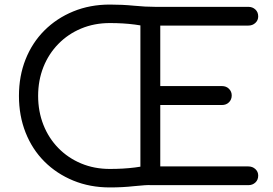

<svg xmlns="http://www.w3.org/2000/svg" viewBox="-20 -811 1196 841"><path d="M461 10Q374 10 301 -20Q228 -50 174.5 -103.5Q121 -157 92 -230.5Q63 -304 63 -391Q63 -478 92 -551Q121 -624 174.5 -677.5Q228 -731 301 -761Q374 -791 461 -791Q516 -791 566.5 -786Q617 -781 660 -781V-684Q620 -697 570 -703.5Q520 -710 461 -710Q393 -710 335.5 -686Q278 -662 235.5 -618.5Q193 -575 170 -517Q147 -459 147 -391Q147 -323 170 -264.5Q193 -206 235.5 -162.5Q278 -119 335.5 -95Q393 -71 461 -71Q580 -71 659 -96V-1Q615 -1 566 4.5Q517 10 461 10ZM638 0Q620 0 607.5 -12.5Q595 -25 595 -43V-738Q595 -757 607.5 -769Q620 -781 638 -781H1068Q1086 -781 1098.5 -769.5Q1111 -758 1111 -739Q1111 -722 1098.5 -710.5Q1086 -699 1068 -699H682V-434H952Q971 -434 983 -422Q995 -410 995 -393Q995 -375 983 -363Q971 -351 952 -351H682V-82H1068Q1086 -82 1098.5 -70.5Q1111 -59 1111 -42Q1111 -23 1098.5 -11.5Q1086 0 1068 0Z"/></svg>

Font: Comfortaa Medium
Style: Regular
Weight: 500
Designer: Johan Aakerlund
Foundry: Johan Aakerlund
Version: Version 3.104; ttfautohint (v1.8.1.43-b0c9)